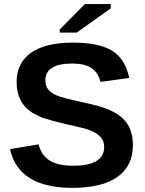

<svg xmlns="http://www.w3.org/2000/svg" viewBox="-20 -906 707 936"><path d="M627.9 -198.2Q627.9 -97.2 552.7 -43.7Q477.5 9.8 333 9.8Q70.3 9.8 28.8 -179.2L168 -202.1Q182.1 -147.5 222.9 -122.8Q263.7 -98.1 336.9 -98.1Q487.8 -98.1 487.8 -189.9Q487.8 -218.8 470.2 -237.8Q455.1 -255.9 420.9 -270Q393.1 -281.7 300.8 -300.8Q232.4 -317.4 192.9 -330.1Q169.4 -337.9 138.2 -356Q61 -404.8 61 -505.9Q61 -599.1 131.1 -648.7Q201.2 -698.2 335 -698.2Q463.4 -698.2 527.3 -658.2Q591.3 -618.2 609.9 -525.9L470.2 -506.8Q458.5 -552.2 425.8 -574.2Q393.1 -596.2 332 -596.2Q201.2 -596.2 201.2 -514.2Q201.2 -487.8 214.8 -470.2Q228.5 -452.6 255.9 -440.9Q283.2 -429.7 367.2 -411.1Q467.3 -389.6 508.8 -372.1Q552.2 -353.5 577.1 -330.1Q627.9 -283.2 627.9 -198.2ZM354 -747.1H271V-762.2L394 -886.2H520V-865.2Z"/></svg>

Font: Libra Sans Modern
Style: Bold
Weight: 700
Foundry: Stefan Peev, Context Ltd
Version: Version 1.000